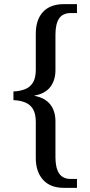

<svg xmlns="http://www.w3.org/2000/svg" viewBox="-20 -780 436 928"><path d="M289 128Q223 128 188 89Q153 50 153 -16V-190Q153 -231 139 -253.5Q125 -276 100 -285.5Q75 -295 45 -296V-338Q75 -339 100 -348.5Q125 -358 139 -380.5Q153 -403 153 -443V-617Q153 -685 188 -722.5Q223 -760 289 -760H352V-717H323Q283 -717 265.5 -690.5Q248 -664 248 -612V-441Q248 -392 223 -359.5Q198 -327 146 -318V-317Q198 -307 223 -275Q248 -243 248 -193V-20Q248 31 265.5 58Q283 85 323 85H352V128Z"/></svg>

Font: Noto Serif Khmer SemiCondensed
Style: Regular
Weight: 400
Width: 4
Designer: Danh Hong and the Monotype Design Team
Foundry: Monotype Imaging Inc.
Version: Version 2.004